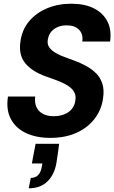

<svg xmlns="http://www.w3.org/2000/svg" viewBox="-20 -732 616 1036"><path d="M251 12Q176 12 120.5 -14Q65 -40 38.5 -90Q12 -140 23 -211H170Q166 -180 176 -156Q186 -132 210 -118.5Q234 -105 269 -105Q301 -105 326.5 -115Q352 -125 368 -144.5Q384 -164 387 -193Q390 -214 382.5 -230.5Q375 -247 360 -259.5Q345 -272 324.5 -282Q304 -292 279.5 -301Q255 -310 229 -319Q153 -346 116.5 -390.5Q80 -435 90 -506Q98 -570 136 -616Q174 -662 233.5 -687Q293 -712 365 -712Q436 -712 485.5 -687.5Q535 -663 559 -617.5Q583 -572 574 -508H424Q428 -534 419 -553.5Q410 -573 390.5 -584Q371 -595 342 -595Q316 -596 293.5 -587Q271 -578 256.5 -561Q242 -544 238 -518Q235 -499 241 -485.5Q247 -472 259 -461.5Q271 -451 289 -441.5Q307 -432 329.5 -424Q352 -416 378 -406Q414 -393 445 -376Q476 -359 499 -336Q522 -313 532.5 -279.5Q543 -246 536 -201Q528 -141 491.5 -92.5Q455 -44 394 -16Q333 12 251 12ZM135 284 146 228Q171 228 186 212.5Q201 197 206 165L209 150H152L172 44H299Q296 71 292 97.5Q288 124 284 150Q273 211 235.5 247.5Q198 284 135 284Z"/></svg>

Font: DM Sans 36pt ExtraBold
Style: Italic
Weight: 800
Italic angle: -10°
Designer: Colophon Foundry, Jonny Pinhorn
Foundry: Colophon Foundry
Version: Version 4.004;gftools[0.9.30]